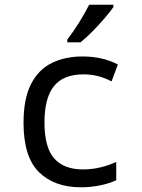

<svg xmlns="http://www.w3.org/2000/svg" viewBox="-20 -786 603 816"><path d="M324 10Q211 10 145.5 -54.5Q80 -119 80 -264Q80 -367 112 -429Q144 -491 200.5 -518.5Q257 -546 330 -546Q374 -546 411 -537.5Q448 -529 481 -512L454 -440Q398 -470 335 -470Q249 -470 209 -419.5Q169 -369 169 -266Q169 -159 210.5 -112.5Q252 -66 332 -66Q372 -66 408.5 -75Q445 -84 474 -98V-20Q444 -6 404.5 2Q365 10 324 10ZM266 -618Q291 -650 316.5 -691Q342 -732 359 -766H462V-756Q449 -737 424.5 -708.5Q400 -680 372.5 -652Q345 -624 322 -606H266Z"/></svg>

Font: Noto Sans Mono SemiCondensed
Style: Regular
Weight: 400
Width: 4
Designer: Monotype Design Team
Foundry: Monotype Imaging Inc.
Version: Version 2.014